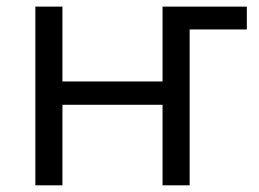

<svg xmlns="http://www.w3.org/2000/svg" viewBox="-20 -555 776 575"><path d="M167 -535.2V-311H466.8V-535.2H719.2V-466.8H547.9V0H466.8V-241.2H167V0H85.9V-535.2Z"/></svg>

Font: Open Sans ACDW
Style: acdw
Weight: 400
Foundry: Ascender Corporation
Version: Version 1.10